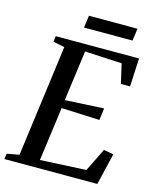

<svg xmlns="http://www.w3.org/2000/svg" viewBox="-139 -991 881 1081"><g transform="rotate(15 302.0 -451.0)"><path d="M-8 0 -4 -32 68 -45.5 154.5 -696 88 -709.5 92 -743H577.5L569.5 -578H516L490 -691.5L274 -702.5L234.5 -408.5L460.5 -420.5L451.5 -351L229 -360.5L186.5 -46.5L454 -60L520 -194.5L577.5 -184.5L533.5 0ZM243 -902.5H526L516 -831H233Z"/></g></svg>

Font: Merriweather 72pt Medium
Style: Italic
Weight: 500
Italic angle: -7.8°
Version: Version 2.101